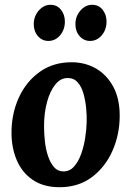

<svg xmlns="http://www.w3.org/2000/svg" viewBox="-20 -771 555 802"><path d="M279 -511Q335 -511 380.5 -485Q426 -459 453 -409Q480 -359 480 -288Q480 -209 449.5 -140.5Q419 -72 363 -30.5Q307 11 229 11Q162 11 117 -19.5Q72 -50 50 -102Q28 -154 28 -216Q28 -296 58.5 -363Q89 -430 145.5 -470.5Q202 -511 279 -511ZM264 -445Q234 -446 211.5 -418.5Q189 -391 176.5 -345Q164 -299 164 -244Q164 -214 167.5 -181Q171 -148 180.5 -119.5Q190 -91 205.5 -73Q221 -55 245 -55Q271 -55 289 -75Q307 -95 318.5 -126.5Q330 -158 335.5 -193Q341 -228 342 -259Q343 -286 340 -318Q337 -350 329 -379Q321 -408 305 -426.5Q289 -445 264 -445ZM356 -600Q330 -600 312.5 -620Q295 -640 295 -670Q295 -703 316 -727Q337 -751 365 -751Q392 -751 408.5 -730.5Q425 -710 425 -681Q425 -647 405 -623.5Q385 -600 356 -600ZM182 -600Q156 -600 138.5 -620Q121 -640 121 -670Q121 -703 142 -727Q163 -751 191 -751Q218 -751 234.5 -730.5Q251 -710 251 -681Q251 -647 231 -623.5Q211 -600 182 -600Z"/></svg>

Font: Lora
Style: Italic
Weight: 400
Italic angle: -3°
Designer: Olga Karpushina, Alexei Vanyashin (Cyrillic)
Foundry: Cyreal
Version: Version 3.008